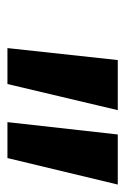

<svg xmlns="http://www.w3.org/2000/svg" viewBox="72 -780 344 529"><g transform="rotate(90 244.5 -516.0)"><path d="M317 -364 351 -668H489L416 -364ZM113 -364 146 -668H284L212 -364Z"/></g></svg>

Font: Gantari
Style: Bold Italic
Weight: 700
Italic angle: -10°
Designer: Anugrah Pasau
Foundry: Lafontype
Version: Version 1.000; ttfautohint (v1.8.4.7-5d5b)